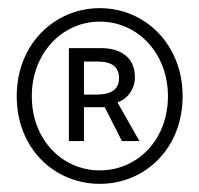

<svg xmlns="http://www.w3.org/2000/svg" viewBox="-20 -809 489 471"><path d="M225 -358C335 -358 428 -444 428 -573C428 -701 335 -789 225 -789C114 -789 21 -701 21 -573C21 -444 114 -358 225 -358ZM225 -391C132 -391 58 -467 58 -573C58 -678 132 -756 225 -756C318 -756 392 -678 392 -573C392 -467 318 -391 225 -391ZM149 -463H186V-546H237L279 -463H322L268 -558C292 -565 311 -591 311 -619C311 -673 270 -691 227 -691H149ZM186 -577V-658H220C259 -658 272 -641 272 -617C272 -588 250 -577 217 -577Z"/></svg>

Font: GenYoGothic2 TW L
Style: Regular
Weight: 300
Version: Version 2.100;PS 2.1;hotconv 16.6.51;makeotf.lib2.5.65220 DE